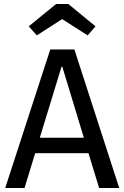

<svg xmlns="http://www.w3.org/2000/svg" viewBox="-20 -935 619 955"><path d="M420 -173H155L102 0H6L230 -689H350L573 0H473ZM178 -250H397L290 -603H286ZM163 -759 123 -804 259 -915H320L455 -804L416 -759L289 -840Z"/></svg>

Font: Feura Sans
Style: Regular
Weight: 400
Designer: Carrois Corporate & Edenspiekermann
Foundry: Carrois Corporate GbR & Edenspiekermann AG
Version: Version 1.001